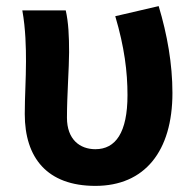

<svg xmlns="http://www.w3.org/2000/svg" viewBox="-20 -594 636 628"><path d="M292 14C453 14 544 -99 544 -290C544 -385 527 -481 499 -574L357 -541C387 -440 397 -359 397 -283C397 -160 358 -106 292 -106C241 -106 199 -138 199 -209C199 -282 206 -373 206 -423C206 -475 204 -521 195 -560H53C64 -499 65 -437 65 -393C65 -335 61 -278 61 -221C61 -78 134 14 292 14Z"/></svg>

Font: Source Han Sans CN
Style: Bold
Weight: 700
Designer: Ryoko NISHIZUKA 西塚涼子 (kana, bopomofo & ideographs); Paul D. Hunt (Latin, Greek & Cyrillic); Sandoll Communications 산돌커뮤니
Foundry: Adobe
Version: Version 2.001;hotconv 1.0.107;makeotfexe 2.5.65593